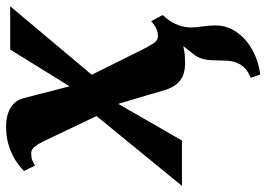

<svg xmlns="http://www.w3.org/2000/svg" viewBox="-171 -461 850 612"><g transform="rotate(-90 254.0 -155.0)"><path d="M322.5 249.5 312 219Q334 210 345.2 198Q356.5 186 362 169Q366.5 154.5 366.8 136.5Q367 118.5 368 98.5Q368.5 60 387 37.2Q405.5 14.5 420 -5L501 -49Q487 -31 479.8 -11.2Q472.5 8.5 472.5 30.5Q472.5 45 475.8 66.2Q479 87.5 479 107Q479 137 465 162.5Q451 188 426.5 207.5Q404.5 224.5 378 235.2Q351.5 246 322.5 249.5ZM360 10Q336.5 10 320 3.5Q303.5 -3 292.8 -16Q282 -29 275 -48L211.5 -262L258 -253.5L112 0H-32.5L227 -317.5L214.5 -221L109 -442.5Q102 -457 93 -468.8Q84 -480.5 71.5 -480.5Q58.5 -480.5 50 -477.5Q41.5 -474.5 32.5 -468L15 -503.5Q21 -510.5 39.5 -524.2Q58 -538 87.8 -549.2Q117.5 -560.5 157 -560.5Q181.5 -560.5 200 -554Q218.5 -547.5 230.5 -535.2Q242.5 -523 247 -505L299.5 -301.5L254.5 -309L402 -547.5H540L283.5 -242L296.5 -338.5L401 -128Q411 -108 420.8 -92.2Q430.5 -76.5 446 -76.5Q454.5 -76.5 465 -80.2Q475.5 -84 492.5 -98L512 -61.5Q506 -53 487.5 -35.8Q469 -18.5 437.2 -4.2Q405.5 10 360 10Z"/></g></svg>

Font: Merriweather 36pt ExtraBold
Style: Italic
Weight: 800
Italic angle: -7.8°
Version: Version 2.101